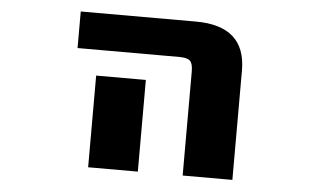

<svg xmlns="http://www.w3.org/2000/svg" viewBox="-43 -588 1085 654"><g transform="rotate(5 500.0 -261.0)"><path d="M208 -399.4V-524.4H601.6Q772.5 -524.4 772.5 -372.1V2H602.5V-353.5Q602.5 -380.9 592.8 -390.1Q583 -399.4 556.6 -399.4ZM449.2 -311.5V-163.1V2H279.3V-163.1V-311.5Z"/></g></svg>

Font: GenEi Gothic M Heavy
Style: Regular
Weight: 800
Designer: o_tamon (Modified); [Source Han Sans]
Ryoko NISHIZUKA  (kana & ideographs); Paul D. Hunt (Latin, Greek & Cyrillic); Wenl
Version: Version 1.1a;Original Version 1.004